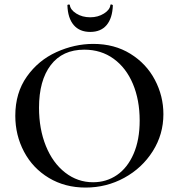

<svg xmlns="http://www.w3.org/2000/svg" viewBox="-20 -834 806 866"><path d="M49 -312Q49 -415 101 -488.5Q153 -562 234.5 -599Q316 -636 401 -636Q496 -636 568 -591.5Q640 -547 678.5 -474Q717 -401 717 -319Q717 -228 669 -152Q621 -76 540.5 -32Q460 12 366 12Q273 12 200.5 -31.5Q128 -75 88.5 -149.5Q49 -224 49 -312ZM610 -290Q610 -383 579.5 -455.5Q549 -528 492.5 -569Q436 -610 360 -610Q262 -610 209 -540.5Q156 -471 156 -348Q156 -252 187 -175.5Q218 -99 274 -55.5Q330 -12 400 -12Q460 -12 507.5 -44.5Q555 -77 582.5 -140Q610 -203 610 -290ZM284 -810Q284 -813 289 -813.5Q294 -814 295 -812Q297 -790 324 -773Q351 -756 387 -756Q422 -756 449 -773Q476 -790 478 -812Q478 -814 482 -814Q484 -814 486.5 -812.5Q489 -811 489 -810Q487 -752 461 -721Q435 -690 387 -690Q339 -690 312.5 -721Q286 -752 284 -810Z"/></svg>

Font: Cormorant SC SemiBold
Style: Regular
Weight: 600
Designer: Christian Thalmann (Catharsis Fonts)
Foundry: Catharsis Fonts
Version: Version 4.000